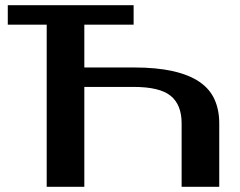

<svg xmlns="http://www.w3.org/2000/svg" viewBox="-20 -720 925 740"><path d="M495 -625H305V-460H495Q583 -460 645.5 -446Q708 -432 748 -405Q788 -378 806.5 -337.5Q825 -297 825 -245V0H680V-245Q680 -316 638 -350.5Q596 -385 495 -385H305V0H160V-625H10V-700H495Z"/></svg>

Font: Prosto One
Style: Regular
Weight: 400
Designer: Pavel Emelyanov and Jovanny lemonad
Foundry: Pavel Emelyanov and Jovanny Lemonad
Version: Version 1.001